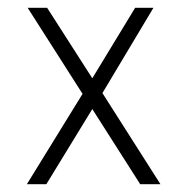

<svg xmlns="http://www.w3.org/2000/svg" viewBox="-20 -473 478 493"><path d="M49 0 192 -232 51 -453H101L217 -272L327 -453H374L243 -234L392 0H340L217 -193L99 0Z"/></svg>

Font: Inconsolata SemiCondensed Light
Style: Regular
Weight: 300
Width: 4
Monospace: yes
Designer: Raph Levien, Cyreal, Brenton Simpson
Foundry: Raph Levien, Cyreal, Google
Version: Version 3.100; ttfautohint (v1.8.4.7-5d5b)